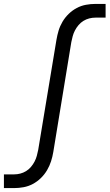

<svg xmlns="http://www.w3.org/2000/svg" viewBox="-42 -755 562 980"><path d="M-22 205V135H31Q46 135 61.5 131Q77 127 91 118.5Q105 110 116 97Q127 84 134.5 69.5Q142 55 146 40Q150 25 153 10L246 -551Q250 -575 257 -598.5Q264 -622 277 -644Q290 -666 308.5 -684Q327 -702 349.5 -714Q372 -726 396.5 -730.5Q421 -735 445 -735H497V-665H445Q429 -665 413.5 -661Q398 -657 384 -648.5Q370 -640 359 -627Q348 -614 340.5 -599.5Q333 -585 329 -570Q325 -555 322 -540L230 21Q226 45 218.5 68.5Q211 92 198 114Q185 136 166.5 154Q148 172 125.5 184Q103 196 78.5 200.5Q54 205 31 205Z"/></svg>

Font: Iosevka Slab
Style: Italic
Weight: 400
Italic angle: -9°
Monospace: yes
Designer: Belleve Invis
Foundry: Belleve Invis
Version: Version 11.1.0; ttfautohint (v1.8.3)